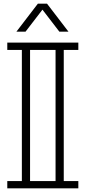

<svg xmlns="http://www.w3.org/2000/svg" viewBox="-20 -1034 470 1054"><path d="M306 -860 213 -981 120 -860H70L188 -1014H238L356 -860ZM330 -760V-40H410V0H20V-40H100V-760H20V-800H410V-760ZM285 -760H145V-40H285Z"/></svg>

Font: Kumar One Outline
Style: Regular
Weight: 400
Designer: Parimal Parmar
Foundry: Indian Type Foundry
Version: Version 1.000;PS 1.000;hotconv 1.0.88;makeotf.lib2.5.647800